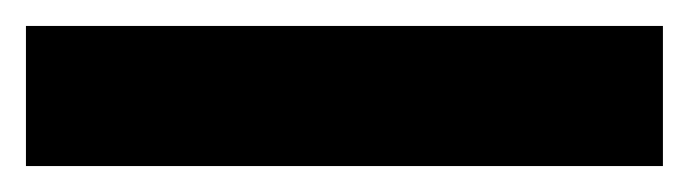

<svg xmlns="http://www.w3.org/2000/svg" viewBox="-22 49 531 148"><path d="M489 177H-2V69H489Z"/></svg>

Font: Noto Sans Ethiopic ExtraCondensed ExtraBold
Style: Regular
Weight: 800
Width: 2
Designer: Monotype Design Team
Foundry: Monotype Imaging Inc.
Version: Version 2.102; ttfautohint (v1.8.4.7-5d5b)